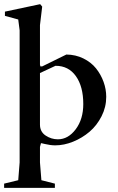

<svg xmlns="http://www.w3.org/2000/svg" viewBox="-20 -697 571 931"><path d="M0 213.9V193.4L68.4 176.8L75.2 90.8V-549.8L68.4 -602.5L3.9 -620.1V-640.6L174.8 -676.8L184.6 -665L173.8 -575.2V-383.8L175.8 -375H184.6L301.8 -432.6Q346.7 -432.1 384.3 -413.6Q421.9 -395 445.6 -365.5Q469.2 -335.9 482.2 -300Q495.1 -264.2 495.1 -227.5Q495.1 -177.7 472.4 -133.1Q449.7 -88.4 414.1 -58.1Q378.4 -27.8 334.5 -10Q290.5 7.8 248 7.8Q236.3 7.8 223.6 6.1Q210.9 4.4 197.5 1.2Q184.1 -2 183.6 -2L178.7 -2.9L173.8 15.6V90.8L180.7 176.8L246.1 193.4V213.9ZM260.7 -21.5Q310.5 -21.5 347.2 -70.3Q383.8 -119.1 383.8 -192.4Q383.8 -277.3 348.1 -327.6Q312.5 -377.9 250 -377.9H249L173.8 -342.8V-92.8Q173.8 -58.1 201.2 -39.8Q228.5 -21.5 260.7 -21.5Z"/></svg>

Font: Comprehension SemiBold
Style: Regular
Weight: 600
Designer: Alfredo Marco Pradil
Foundry: Alfredo Marco Pradil
Version: 1.0